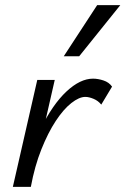

<svg xmlns="http://www.w3.org/2000/svg" viewBox="-20 -727 488 747"><path d="M63 0Q92 -132 138.5 -226.5Q185 -321 238.5 -371Q292 -421 342 -421Q361 -421 382.5 -414Q404 -407 416 -390L374 -320Q362 -335 344 -342.5Q326 -350 312 -350Q288 -350 257.5 -326Q227 -302 197 -256.5Q167 -211 141 -146Q115 -81 100 0ZM30 0 125 -416H193L98 0ZM228 -508 358 -707H448L288 -508Z"/></svg>

Font: Ysabeau Infant Medium
Style: Italic
Weight: 500
Italic angle: -12°
Designer: Christian Thalmann (Catharsis Fonts)
Version: Version 2.001;gftools[0.9.30]; featfreeze: ss01,ss02,lnum